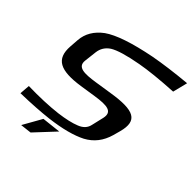

<svg xmlns="http://www.w3.org/2000/svg" viewBox="-280 -827 1116 1116"><g transform="rotate(45 278.0 -269.0)"><path d="M326 -341 222 -325C137 -312 82 -312 88 -369L97 -447C101 -480 117 -506 146 -525C177 -544 236 -562 325 -578C385 -589 469 -598 577 -604L600 -696C503 -687 419 -676 349 -663C207 -635 110 -602 56 -564C5 -526 -23 -479 -27 -423L-31 -368C-39 -256 26 -226 175 -248L273 -263C365 -277 411 -271 398 -210L380 -133C374 -105 355 -85 324 -73C292 -60 249 -50 194 -43C127 -35 49 -32 -39 -34L-44 30C43 28 117 23 178 16C276 4 350 -16 403 -43C457 -72 492 -117 510 -180L522 -224C553 -340 495 -368 326 -341ZM273 28 156 41 90 158 159 150Z"/></g></svg>

Font: Gamestation Warped
Style: Italic
Weight: 400
Designer: Jonas Hecksher
Foundry: Jonas Hecksher, Playtypeª, e-types AS
Version: Version 1.003